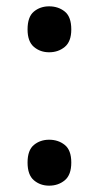

<svg xmlns="http://www.w3.org/2000/svg" viewBox="-20 -572 312 606"><path d="M67 -479Q67 -519 87 -535.5Q107 -552 135 -552Q164 -552 184.5 -535.5Q205 -519 205 -479Q205 -441 184.5 -424Q164 -407 135 -407Q107 -407 87 -424Q67 -441 67 -479ZM67 -59Q67 -98 87 -114.5Q107 -131 135 -131Q164 -131 184.5 -114.5Q205 -98 205 -59Q205 -20 184.5 -3Q164 14 135 14Q107 14 87 -3Q67 -20 67 -59Z"/></svg>

Font: Noto Sans Lao Looped UI Medium
Style: Regular
Weight: 500
Designer: Mark Frömberg, Ben Mitchell
Foundry: The Fontpad Ltd
Version: Version 1.001